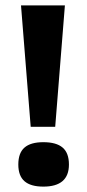

<svg xmlns="http://www.w3.org/2000/svg" viewBox="-20 -680 323 713"><path d="M94 -209 58 -660H221L185 -209ZM141 13Q94 13 71 -7Q48 -27 48 -69Q48 -112 71 -132Q94 -152 141 -152Q189 -152 212.5 -132Q236 -112 236 -69Q236 13 141 13Z"/></svg>

Font: Bricolage Grotesque 18pt
Style: Bold
Weight: 700
Designer: Mathieu Triay
Foundry: Atelier Triay
Version: Version 1.000;gftools[0.9.30]